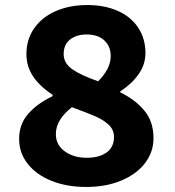

<svg xmlns="http://www.w3.org/2000/svg" viewBox="-20 -730 696 763"><path d="M56 -178Q56 -236 91.5 -277Q127 -318 189 -348V-353Q138 -387 111.5 -426.5Q85 -466 85 -515Q85 -574 116.5 -618.5Q148 -663 203 -686.5Q258 -710 327 -710Q396 -710 448.5 -686.5Q501 -663 529.5 -619.5Q558 -576 558 -519Q558 -473 530 -434Q502 -395 458 -367V-363Q519 -333 554.5 -289.5Q590 -246 590 -181Q590 -126 556.5 -82Q523 -38 462 -12.5Q401 13 322 13Q246 13 185.5 -11Q125 -35 90.5 -78.5Q56 -122 56 -178ZM433 -186Q433 -214 412.5 -233.5Q392 -253 361.5 -266.5Q331 -280 266 -304Q237 -282 219.5 -255Q202 -228 202 -197Q202 -154 237.5 -128.5Q273 -103 325 -103Q374 -103 403.5 -124Q433 -145 433 -186ZM420 -507Q420 -546 394.5 -569.5Q369 -593 324 -593Q284 -593 258.5 -573Q233 -553 233 -515Q233 -479 267 -455Q301 -431 370 -407Q420 -457 420 -507Z"/></svg>

Font: Nebula Sans Bold
Style: Regular
Weight: 700
Designer: Paul D. Hunt for Adobe (as Source Sans)
Foundry: Nebula Entertainment & Broadcasting LLC
Version: Version 1.010